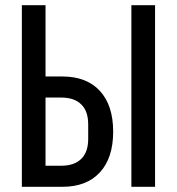

<svg xmlns="http://www.w3.org/2000/svg" viewBox="-20 -718 680 738"><path d="M64 -698H155V-424H220Q313 -424 364 -368.5Q415 -313 415 -212Q415 -111 364 -55.5Q313 0 220 0H64ZM216 -81Q265 -81 292 -107Q319 -133 319 -184V-240Q319 -291 292 -317Q265 -343 216 -343H155V-81ZM485 -698H576V0H485Z"/></svg>

Font: Writer
Style: Regular
Weight: 400
Monospace: yes
Designer: Mike Abbink, Paul van der Laan, Pieter van Rosmalen
Foundry: Bold Monday
Version: Version 2.001 2020